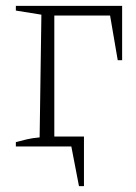

<svg xmlns="http://www.w3.org/2000/svg" viewBox="-20 -499 463 654"><path d="M396 -479V-294H381L355 -446H165V-34H266V135H249L223 0H34V-15Q53 -20 72 -24.5Q91 -29 115 -31L121 -449L34 -463V-479Z"/></svg>

Font: Piazzolla ExtraLight
Style: Regular
Weight: 200
Designer: Juan Pablo del Peral
Foundry: Huerta Tipografica
Version: Version 1.330